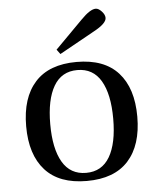

<svg xmlns="http://www.w3.org/2000/svg" viewBox="-53 -768 682 826"><g transform="rotate(-5 288.5 -355.5)"><path d="M187 -409Q153 -351 153 -245Q153 -139 187 -81Q221 -23 289 -23Q357 -23 391 -81Q425 -139 425 -245Q425 -351 391 -409Q357 -467 289 -467Q221 -467 187 -409ZM109.5 -55Q49 -122 49 -245Q49 -368 109.5 -435Q170 -502 289 -502Q408 -502 468.5 -435Q529 -368 529 -245Q529 -122 468.5 -55Q408 12 289 12Q170 12 109.5 -55ZM208 -562 327 -682Q367 -723 391 -723Q403 -723 416.5 -708.5Q430 -694 430 -680Q430 -656 374 -626L223 -542Z"/></g></svg>

Font: Heuristica
Style: Regular
Weight: 400
Version: Version 1.0.1 ; ttfautohint (v1.4.1)